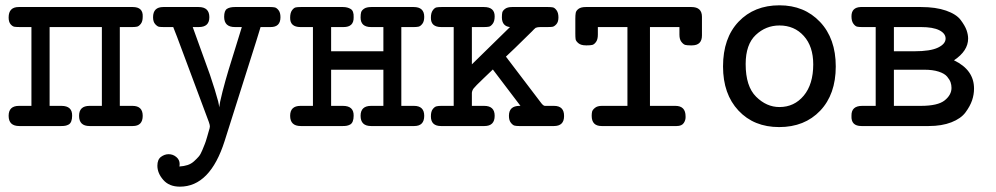

<svg xmlns="http://www.w3.org/2000/svg" viewBox="-20 -470 3714 716"><path d="M12.2 -38.1Q12.2 -75.2 50.8 -75.2H97.2V-369.1H55.2Q42 -369.1 34.4 -370.1Q26.9 -371.1 19.5 -379.6Q12.2 -388.2 12.2 -404.8Q12.2 -443.8 49.8 -443.8H475.1Q514.2 -443.8 512.2 -407.2Q512.2 -390.1 505.1 -381.1Q498 -372.1 491 -370.6Q483.9 -369.1 473.1 -369.1H426.8V-75.2H474.1Q512.2 -75.2 512.2 -38.1Q512.2 0 475.1 0H314Q274.9 0 274.9 -38.1Q274.9 -75.2 314 -75.2H359.9V-369.1H165V-75.2H209Q250 -75.2 249 -38.1Q249 -25.9 245.6 -17.3Q242.2 -8.8 235.6 -5.4Q229 -2 222.9 -1Q216.8 0 209 0H51.8Q12.2 0 12.2 -38.1Z M550.8 -405.8Q550.8 -443.8 588.9 -443.8H720.7Q760.7 -443.8 760.7 -405.8Q760.7 -368.7 720.7 -369.1H698.7L762.7 -191.9L780.8 -136.2L793.9 -90.8L797.9 -69.8Q798.8 -85.9 809.8 -128.4Q820.8 -170.9 832.3 -209Q843.8 -247.1 860.8 -301Q877.9 -355 881.8 -369.1H856Q815.9 -369.1 815.9 -407.2Q815.9 -430.2 826.4 -437Q836.9 -443.8 856 -443.8H987.8Q997.6 -443.8 1004.6 -442.4Q1011.7 -440.9 1018.8 -431.9Q1025.9 -422.9 1025.9 -405.8Q1025.9 -368.7 988.8 -369.1H951.7Q948.7 -360.4 943.8 -343.3Q939 -326.2 936 -317.9L817.9 55.2Q763.7 226.1 650.9 226.1Q610.8 226.1 588.9 200.9Q566.9 175.8 566.9 147.9Q566.9 125 580.3 115Q593.8 105 608.9 105Q625 105 637.5 115.5Q649.9 126 649.9 141.1Q649.9 147.9 648.9 150.9Q666 149.9 679.4 145.5Q692.9 141.1 703.4 131.6Q713.9 122.1 720.9 114Q728 106 734.4 90.1Q740.7 74.2 743.9 66.7Q747.1 59.1 752.4 40.5Q757.8 22 758.8 18.1Q762.7 6.8 762.7 1Q762.7 -3.9 758.8 -15.1L640.1 -333Q638.2 -338.9 633.1 -350.8Q627.9 -362.8 626 -369.1H590.8Q579.6 -369.1 573.2 -370.1Q566.9 -371.1 558.8 -379.9Q550.8 -388.7 550.8 -405.8Z M1062 -38.1Q1062 -75.2 1100.6 -75.2H1147V-369.1H1100.6Q1061.5 -369.1 1062 -403.8Q1062 -421.9 1068.8 -431.4Q1075.7 -440.9 1082.8 -442.4Q1089.8 -443.8 1101.6 -443.8H1258.8Q1275.9 -443.8 1287.8 -436.5Q1299.8 -429.2 1298.8 -405.8Q1299.8 -368.7 1260.7 -369.1H1214.8V-278.8H1409.7V-369.1H1363.8Q1324.7 -369.1 1324.7 -404.8Q1324.7 -417 1326.7 -424.1Q1328.6 -431.2 1337.6 -437.5Q1346.7 -443.8 1364.7 -443.8H1522.9Q1562 -443.8 1562 -407.2Q1562 -390.1 1554.9 -381.1Q1547.9 -372.1 1540.8 -370.6Q1533.7 -369.1 1523.9 -369.1H1476.6V-75.2H1523.9Q1562 -75.2 1562 -38.1Q1562 0 1524.9 0H1363.8Q1324.7 0 1324.7 -38.1Q1324.7 -75.2 1363.8 -75.2H1409.7V-210H1214.8V-75.2H1258.8Q1299.8 -75.2 1298.8 -38.1Q1298.8 -25.9 1295.4 -17.3Q1292 -8.8 1285.4 -5.4Q1278.8 -2 1272.7 -1Q1266.6 0 1258.8 0H1101.6Q1062 0 1062 -38.1Z M1586.9 -36.1Q1586.9 -54.2 1593.8 -63Q1600.6 -71.8 1607.7 -73.5Q1614.7 -75.2 1625.5 -75.2H1671.9V-369.1H1625.5Q1586.4 -369.1 1586.9 -403.8Q1586.9 -421.9 1593.8 -431.4Q1600.6 -440.9 1607.7 -442.4Q1614.7 -443.8 1626.5 -443.8H1784.7Q1824.7 -443.8 1824.7 -409.2Q1824.7 -391.1 1817.6 -381.6Q1810.5 -372.1 1803.7 -370.6Q1796.9 -369.1 1784.7 -369.1H1739.7V-230L1881.8 -369.1Q1852.1 -372.1 1851.6 -404.8Q1851.6 -416 1853 -423.1Q1854.5 -430.2 1863.5 -437Q1872.6 -443.8 1889.6 -443.8H2023.9Q2035.2 -443.8 2042 -442.4Q2048.8 -440.9 2055.7 -431.4Q2062.5 -421.9 2062.5 -405Q2062.5 -388.2 2054.7 -379.6Q2046.9 -371.1 2040.3 -370.1Q2033.7 -369.1 2021.5 -369.1H1998.5Q1989.7 -369.1 1984.6 -368.2Q1979.5 -367.2 1977.5 -366.2Q1975.6 -365.2 1971.2 -360.6Q1966.8 -356 1963.9 -353Q1886.7 -276.9 1866.7 -258.8L1996.6 -87.9Q2005.4 -75.7 2011.7 -75.2Q2014.6 -75.2 2026.9 -75.2H2045.9Q2084 -75.2 2083.5 -37.1Q2083.5 0 2045.9 0H1915.5Q1905.8 0 1899.2 -1.5Q1892.6 -2.9 1885.3 -12Q1877.9 -21 1877.9 -38.1Q1877.9 -75.2 1917.5 -75.2H1920.9L1817.9 -210.9Q1803.7 -197.8 1783.7 -178.2Q1751.5 -147.5 1746.1 -140.1Q1740.7 -132.8 1739.7 -124V-75.2H1785.6Q1824.7 -75.2 1824.7 -38.1Q1824.7 0 1786.6 0H1624.5Q1586.9 0 1586.9 -36.1Z M2125.5 -345.2V-399.9Q2125.5 -414.1 2127 -422.1Q2128.4 -430.2 2137.5 -437Q2146.5 -443.8 2164.6 -443.8H2558.6Q2597.7 -443.8 2597.7 -407.2V-337.9Q2597.7 -300.8 2560.5 -300.8H2554.7Q2542.5 -300.8 2535.6 -302.5Q2528.8 -304.2 2521.2 -313.7Q2513.7 -323.2 2513.7 -340.8V-369.1H2403.8V-75.2H2498.5Q2536.6 -75.2 2536.6 -36.1Q2537.6 -22.9 2530 -11.5Q2522.5 0 2503.4 0H2223.6Q2186.5 0 2186.5 -38.1Q2186.5 -46.9 2188 -53.5Q2189.5 -60.1 2198.5 -67.6Q2207.5 -75.2 2224.6 -75.2H2319.8V-369.1H2209.5V-340.8Q2209.5 -322.8 2202.6 -313.5Q2195.8 -304.2 2188.7 -302.5Q2181.6 -300.8 2168.5 -300.8H2165.5Q2146.5 -300.8 2137 -308.8Q2127.4 -316.9 2126.5 -324Q2125.5 -331.1 2125.5 -345.2Z M2676.3 -222.2Q2676.3 -328.1 2734.4 -389.2Q2792.5 -450.2 2886.7 -450.2Q2979.5 -450.2 3038.1 -388.2Q3096.7 -326.2 3096.7 -222.2Q3096.7 -118.2 3038.6 -57.1Q2980.5 3.9 2885.7 3.9Q2791.5 3.9 2733.9 -57.6Q2676.3 -119.1 2676.3 -222.2ZM2760.7 -231Q2760.7 -147.9 2799.6 -109.4Q2838.4 -70.8 2886.7 -70.8Q2941.9 -70.8 2977.3 -113.3Q3012.7 -155.8 3012.7 -230Q3012.7 -296.9 2977.5 -335.9Q2942.4 -375 2886.7 -375Q2835.9 -375 2798.3 -339.6Q2760.7 -304.2 2760.7 -231Z M3155.3 -38.1Q3154.3 -75.2 3195.3 -75.2H3245.6V-369.1Q3245.6 -369.1 3194.3 -369.1Q3183.1 -369.1 3176.3 -370.6Q3169.4 -372.1 3162.4 -381.6Q3155.3 -391.1 3155.3 -409.2Q3155.3 -442.4 3189.5 -443.8H3414.6Q3469.7 -443.8 3508.1 -430.4Q3546.4 -417 3562.5 -395.5Q3578.6 -374 3584.5 -357.4Q3590.3 -340.8 3590.3 -326.2Q3590.3 -280.3 3537.6 -245.1Q3612.8 -209 3612.3 -139.2Q3612.3 -117.2 3605 -95.7Q3597.7 -74.2 3580.6 -51Q3563.5 -27.8 3527.8 -13.9Q3492.2 0 3443.4 0H3192.4Q3153.3 0 3155.3 -38.1ZM3313.5 -75.2H3413.6Q3477.5 -75.2 3502.9 -95.7Q3528.3 -116.2 3528.3 -142.1Q3528.3 -153.3 3524.9 -163.1Q3521.5 -172.9 3512 -184.3Q3502.4 -195.8 3480.5 -202.9Q3458.5 -210 3427.2 -210H3313.5ZM3313.5 -278.8H3389.6Q3449.7 -278.8 3478 -292.5Q3506.3 -306.2 3506.3 -326.2Q3506.3 -345.2 3482.9 -357.2Q3459.5 -369.1 3414.6 -369.1H3313.5Z"/></svg>

Font: CMU Typewriter Text
Style: Bold
Weight: 700
Version: Version 0.7.0